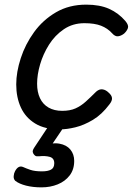

<svg xmlns="http://www.w3.org/2000/svg" viewBox="-20 -539 573 828"><path d="M238 19Q173 19 131.5 -6.5Q90 -32 70 -75.5Q50 -119 50 -175Q50 -228 69.5 -288Q89 -348 127 -400.5Q165 -453 221.5 -486Q278 -519 352 -519Q410 -519 450.5 -501Q491 -483 521 -448Q536 -430 531.5 -417.5Q527 -405 515 -394Q502 -384 489 -382.5Q476 -381 463 -396Q444 -417 416 -428Q388 -439 344 -439Q294 -439 255.5 -413Q217 -387 191.5 -346.5Q166 -306 153 -261.5Q140 -217 140 -178Q140 -142 152.5 -115.5Q165 -89 189.5 -75Q214 -61 248 -61Q282 -61 305.5 -71.5Q329 -82 349.5 -100.5Q370 -119 395 -144Q409 -156 423 -153.5Q437 -151 448 -140Q462 -128 463 -116Q464 -104 452 -89Q419 -45 380.5 -22Q342 1 305 10Q268 19 238 19ZM159 269Q122 269 92.5 261.5Q63 254 46 241Q38 233 39 220.5Q40 208 45 199Q52 186 60.5 181.5Q69 177 79 181Q92 187 111 193.5Q130 200 161 200Q186 200 200 192.5Q214 185 214 165Q214 143 194.5 137.5Q175 132 148 135Q137 136 132.5 133Q128 130 124 124Q120 117 121.5 110.5Q123 104 128 97L201 -13H270L190 105L161 89Q205 75 236 80.5Q267 86 283.5 106Q300 126 300 155Q300 192 280.5 217.5Q261 243 229 256Q197 269 159 269Z"/></svg>

Font: Playwrite DK Uloopet
Style: Regular
Weight: 400
Designer: Veronika Burian, José Scaglione
Foundry: TypeTogether
Version: Version 1.002